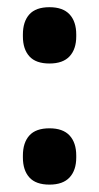

<svg xmlns="http://www.w3.org/2000/svg" viewBox="-20 -488 268 520"><path d="M114 12Q77 12 59.5 -7.5Q42 -27 42 -61.5V-66.5Q42 -101.5 59.5 -121Q77 -140.5 114 -140.5Q150.5 -140.5 168.5 -121Q186.5 -101.5 186.5 -66.5V-61.5Q186.5 -27 168.5 -7.5Q150.5 12 114 12ZM114 -316Q77 -316 59.5 -335.5Q42 -355 42 -389.5V-394.5Q42 -429.5 59.5 -449Q77 -468.5 114 -468.5Q150.5 -468.5 168.5 -449Q186.5 -429.5 186.5 -394.5V-389.5Q186.5 -355 168.5 -335.5Q150.5 -316 114 -316Z"/></svg>

Font: Anek Kannada SemiBold
Style: Regular
Weight: 600
Version: Version 1.003